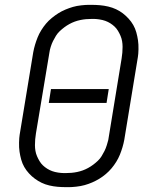

<svg xmlns="http://www.w3.org/2000/svg" viewBox="-20 -763 640 791"><path d="M252 8Q234 8 217 6.5Q200 5 183 1Q166 -3 151.5 -10Q137 -17 124 -26.5Q111 -36 99.5 -48.5Q88 -61 80 -75Q72 -89 67.5 -105Q63 -121 60.5 -138Q58 -155 58.5 -175.5Q59 -196 61 -208L117 -548Q120 -564 124.5 -579Q129 -594 135 -609Q141 -624 150 -638.5Q159 -653 169.5 -665.5Q180 -678 193.5 -689Q207 -700 220.5 -708.5Q234 -717 249.5 -723.5Q265 -730 280.5 -734.5Q296 -739 314.5 -741Q333 -743 344 -743H357Q375 -743 392 -741.5Q409 -740 426 -736Q443 -732 458 -725Q473 -718 485.5 -708.5Q498 -699 509.5 -686.5Q521 -674 529 -660Q537 -646 541.5 -630Q546 -614 548.5 -597Q551 -580 550.5 -559.5Q550 -539 548 -528L492 -187Q489 -171 484.5 -156Q480 -141 474 -126Q468 -111 459 -96.5Q450 -82 439.5 -69.5Q429 -57 416 -46Q403 -35 389 -26.5Q375 -18 360 -11.5Q345 -5 329 -0.5Q313 4 294.5 6Q276 8 266 8ZM242 -50H252Q263 -50 274.5 -51Q286 -52 298 -54.5Q310 -57 321 -61Q332 -65 343 -71Q354 -77 364 -84.5Q374 -92 383 -100.5Q392 -109 398.5 -119.5Q405 -130 410.5 -141Q416 -152 420 -165Q424 -178 426 -186L481 -522Q483 -534 484 -546Q485 -558 485 -570Q485 -582 483 -593.5Q481 -605 476.5 -615.5Q472 -626 466 -636Q460 -646 452 -653.5Q444 -661 434.5 -667Q425 -673 414 -677Q403 -681 389.5 -683Q376 -685 368 -685H357Q346 -685 334.5 -684Q323 -683 311 -680.5Q299 -678 288 -674Q277 -670 266 -664Q255 -658 245 -650.5Q235 -643 226 -634.5Q217 -626 210.5 -615.5Q204 -605 198.5 -594Q193 -583 189 -570Q185 -557 184 -549L128 -213Q126 -201 125 -189Q124 -177 124 -165Q124 -153 126 -141.5Q128 -130 132.5 -119.5Q137 -109 143 -99Q149 -89 157 -81.5Q165 -74 174.5 -68Q184 -62 195 -58Q206 -54 219.5 -52Q233 -50 242 -50ZM181 -339 190 -396H428L419 -339Z"/></svg>

Font: Iosevka Aile Light Oblique
Style: Regular
Weight: 300
Italic angle: -9°
Designer: Belleve Invis
Foundry: Belleve Invis
Version: Version 31.1.0; ttfautohint (v1.8.4)